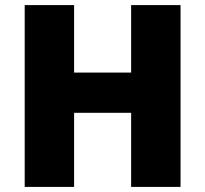

<svg xmlns="http://www.w3.org/2000/svg" viewBox="-20 -734 806 754"><path d="M689 0V-714H495V-449H271V-714H77V0H271V-291H495V0Z"/></svg>

Font: Noto Sans Malayalam Black
Style: Regular
Weight: 900
Designer: Jelle Bosma - Monotype Design Team
Foundry: Monotype Imaging Inc.
Version: Version 2.104